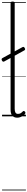

<svg xmlns="http://www.w3.org/2000/svg" viewBox="-26 -1473 348 2431"><path d="M192 17Q152 17 130 -8Q108 -33 108 -82V-1434Q108 -1444 114 -1448.5Q120 -1453 133 -1453Q147 -1453 153.5 -1448.5Q160 -1444 160 -1434V-94Q160 -63 170 -47Q180 -31 202 -31Q213 -31 223 -34Q233 -37 243 -44.5Q253 -52 263 -62Q269 -68 275.5 -68Q282 -68 289 -60Q294 -55 295.5 -48.5Q297 -42 293 -35Q282 -19 265.5 -7.5Q249 4 230 10.5Q211 17 192 17ZM28 -695Q18 -690 11.5 -693Q5 -696 -1 -706Q-6 -715 -5.5 -723.5Q-5 -732 4 -737L258 -876Q268 -881 274.5 -878.5Q281 -876 286 -866Q293 -856 292 -848.5Q291 -841 282 -835ZM0 928H302V938H0ZM0 -20H302V0H0ZM0 -505H302V-500H0ZM0 -1448H302V-1438H0Z"/></svg>

Font: Playwrite ID Guides
Style: Regular
Weight: 400
Designer: Veronika Burian, José Scaglione
Foundry: TypeTogether
Version: Version 1.003